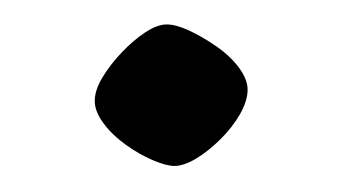

<svg xmlns="http://www.w3.org/2000/svg" viewBox="-20 -401 275 154"><path d="M119.9 -267.9Q113.3 -267.9 102.4 -272.6Q91.6 -277.2 80.9 -284.9Q70.1 -292.6 63.1 -302Q56 -311.5 56 -320Q56 -328.8 62.3 -339.1Q68.6 -349.5 77.8 -359.1Q87 -368.8 96.6 -375.1Q106.2 -381.4 113.8 -381.4Q121.1 -381.4 131.7 -376.5Q142.3 -371.6 153.4 -363.9Q164.5 -356.3 171.6 -346.8Q178.6 -337.4 178.6 -329.1Q178.6 -320.3 172.6 -309.6Q166.5 -298.9 156.8 -289.3Q147.1 -279.7 137.3 -273.8Q127.4 -267.9 119.9 -267.9Z"/></svg>

Font: Ancizar Sans Thin
Style: Regular
Weight: 100
Designer: Cesar Puertas, Viviana Monsalve, Julian Moncada, Julian Prieto, Jose Castro, Mariel Hernandez, Felipe Aragon, Sara Alarc
Version: Version 8.100